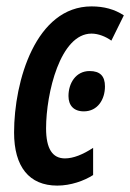

<svg xmlns="http://www.w3.org/2000/svg" viewBox="-20 -570 407 600"><path d="M159 10C201 10 243 -5 271 -23V-108C239 -87 209 -75 183 -75C144 -75 124 -105 124 -169C124 -278 168 -465 266 -465C287 -465 310 -456 328 -443L367 -522C338 -541 305 -550 266 -550C92 -550 24 -317 24 -156C24 -49 71 10 159 10ZM242 -222C285 -222 308 -259 308 -300C308 -332 293 -348 260 -348C217 -348 194 -310 194 -270C194 -241 210 -222 242 -222Z"/></svg>

Font: Noto Sans UI Condensed Medium
Style: Italic
Weight: 500
Width: 3
Italic angle: -12°
Designer: Monotype Design Team
Foundry: Monotype Imaging Inc.
Version: Version 1.901